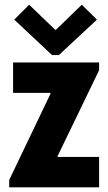

<svg xmlns="http://www.w3.org/2000/svg" viewBox="-20 -803 465 823"><path d="M19.5 0V-31.7L196.3 -400.9V-404.8H36.1V-535.2H404.8V-502L227.1 -134.3V-130.4H404.8V0ZM105 -782.7 216.8 -675.3H219.7L330.6 -782.7L395.5 -718.8L232.4 -566.9H203.1L41 -718.8Z"/></svg>

Font: Reddit Sans Condensed ExtraBold
Style: Regular
Weight: 800
Designer: Stephen Hutchings
Foundry: Reddit
Version: Version 1.014